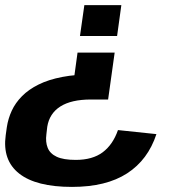

<svg xmlns="http://www.w3.org/2000/svg" viewBox="-27 -560 669 750"><path d="M-0.3 -63.3Q4.7 -96.7 18.9 -127.5Q33.1 -158.2 58.9 -184.3Q84.6 -210.4 123.5 -229.7Q162.4 -249.1 216.2 -259.4Q270 -269.7 340.6 -269.7L256.9 -215.9L275.9 -354.6H420.9L395.3 -171.3H327.9Q251.7 -171.3 208.8 -144.1Q166 -116.8 157.6 -64.9L154.2 -35.4Q150.2 -5.3 159.3 17.4Q168.4 40.2 194.6 52.4Q220.8 64.6 268.9 64.6Q334.3 64.6 374.2 34.8Q414 5 433.8 -51.9L584 -36.1Q551.1 64.4 469.5 117.2Q387.9 170.1 254.2 170.1Q114 170.1 47.9 118Q-18.2 65.9 -4.7 -31.8ZM285.4 -419.4 302.5 -540H447L430.4 -419.4Z"/></svg>

Font: Pathway Extreme 8pt Thin 12pt
Style: Italic
Weight: 100
Italic angle: -8°
Version: Version 1.001;gftools[0.9.26]